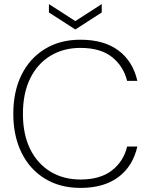

<svg xmlns="http://www.w3.org/2000/svg" viewBox="-20 -906 736 938"><path d="M373 12Q273 12 199 -33.5Q125 -79 85 -160.5Q45 -242 45 -350Q45 -459 85 -540Q125 -621 199 -666.5Q273 -712 373 -712Q488 -712 558.5 -659.5Q629 -607 651 -511H601Q583 -583 527 -627.5Q471 -672 373 -672Q290 -672 226.5 -633.5Q163 -595 127.5 -523Q92 -451 92 -350Q92 -249 127.5 -177.5Q163 -106 226.5 -67.5Q290 -29 373 -29Q470 -29 527 -73.5Q584 -118 601 -190H651Q629 -94 558.5 -41Q488 12 373 12ZM348 -762 219 -845V-886L348 -803L477 -886V-845Z"/></svg>

Font: DM Sans 28pt ExtraLight
Style: Regular
Weight: 250
Version: Version 4.004;gftools[0.9.30]